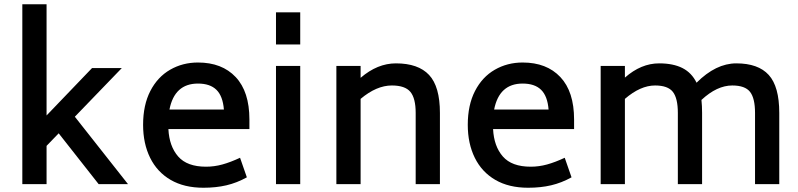

<svg xmlns="http://www.w3.org/2000/svg" viewBox="-20 -866 3753 903"><path d="M256 -239 199 -180V0H85V-846H199V-323L413 -546H553L332 -317L582 0H444Z M949 -82Q988 -82 1026 -92.5Q1064 -103 1109 -124L1141 -32Q1094 -6 1045 5.5Q996 17 937 17Q846 17 782.5 -20Q719 -57 686 -124Q653 -191 653 -279Q653 -372 687 -438Q721 -504 780 -538Q839 -572 911 -572Q1024 -572 1088.5 -503.5Q1153 -435 1153 -304V-259H772Q776 -178 818 -130Q860 -82 949 -82ZM777 -351H1033Q1028 -414 998 -443.5Q968 -473 911 -473Q801 -473 777 -351Z M1278 -808H1392V-657H1278ZM1278 -556H1392V0H1278Z M2049 -335V0H1935V-335Q1935 -404 1910 -434Q1885 -464 1823 -464Q1751 -464 1676 -401V0H1562V-556H1676V-500Q1755 -568 1842 -568Q1947 -568 1998 -513.5Q2049 -459 2049 -335Z M2476 -82Q2515 -82 2553 -92.5Q2591 -103 2636 -124L2668 -32Q2621 -6 2572 5.5Q2523 17 2464 17Q2373 17 2309.5 -20Q2246 -57 2213 -124Q2180 -191 2180 -279Q2180 -372 2214 -438Q2248 -504 2307 -538Q2366 -572 2438 -572Q2551 -572 2615.5 -503.5Q2680 -435 2680 -304V-259H2299Q2303 -178 2345 -130Q2387 -82 2476 -82ZM2304 -351H2560Q2555 -414 2525 -443.5Q2495 -473 2438 -473Q2328 -473 2304 -351Z M3645 -335V0H3531V-335Q3531 -404 3507.5 -434Q3484 -464 3424 -464Q3352 -464 3279 -396Q3282 -368 3282 -335V0H3168V-335Q3168 -404 3144.5 -434Q3121 -464 3061 -464Q2992 -464 2919 -401V0H2805V-556H2919V-501Q2995 -568 3080 -568Q3146 -568 3189.5 -546Q3233 -524 3256 -477Q3347 -568 3443 -568Q3546 -568 3595.5 -513.5Q3645 -459 3645 -335Z"/></svg>

Font: Biryani SemiBold
Style: Regular
Weight: 600
Designer: Dan Reynolds and Mathieu Réguer
Foundry: Dan Reynolds and Mathieu Réguer
Version: Version 1.004; ttfautohint (v1.1) -l 5 -r 5 -G 72 -x 0 -D la